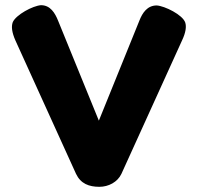

<svg xmlns="http://www.w3.org/2000/svg" viewBox="-20 -720 761 740"><path d="M363 0C398 0 433 -18 448 -50L682 -565C696 -595 699 -617 694 -633C684 -663 615 -697 584 -699C548 -699 529 -671 517 -640L361 -255L204 -640C192 -670 174 -700 138 -700C107 -698 41 -663 29 -634C23 -617 26 -595 39 -565L273 -50C291 -12 323 0 363 0Z"/></svg>

Font: Periwinkle
Style: Bold
Weight: 700
Version: Version 2.001